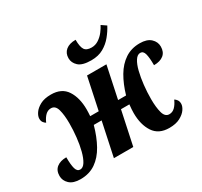

<svg xmlns="http://www.w3.org/2000/svg" viewBox="-176 -984 1276 1210"><g transform="rotate(-30 462.5 -379.5)"><path d="M88 10Q35 10 8.5 -15Q-18 -40 -18 -74Q-18 -114 8 -134.5Q34 -155 78 -155Q78 -100 86 -72Q94 -44 116 -44Q137 -44 153 -69.5Q169 -95 180 -137.5Q191 -180 196.5 -230.5Q202 -281 202 -331Q202 -391 191 -431Q180 -471 148 -471Q125 -471 107.5 -454Q90 -437 77 -407Q68 -412 60 -422.5Q52 -433 52 -450Q52 -469 67 -491Q82 -513 112.5 -529.5Q143 -546 191 -546Q269 -546 304.5 -491.5Q340 -437 340 -352Q340 -342 339.5 -330Q339 -318 338 -304H400L449 -536H590L541 -304H599Q620 -376 652 -430.5Q684 -485 730 -515.5Q776 -546 837 -546Q890 -546 916.5 -521Q943 -496 943 -462Q943 -422 917.5 -401.5Q892 -381 847 -381Q847 -436 839.5 -464Q832 -492 810 -492Q789 -492 772.5 -466.5Q756 -441 745.5 -398.5Q735 -356 729.5 -305.5Q724 -255 724 -205Q724 -145 735 -105Q746 -65 777 -65Q800 -65 817.5 -82Q835 -99 849 -130Q858 -125 866 -114Q874 -103 874 -86Q874 -67 859 -45Q844 -23 813 -6.5Q782 10 734 10Q657 10 621 -44.5Q585 -99 585 -184Q585 -197 586 -211.5Q587 -226 589 -245H528L476 0H335L387 -245H330Q309 -169 277 -111.5Q245 -54 198.5 -22Q152 10 88 10ZM521 -605Q456 -605 429 -630Q402 -655 402 -688Q402 -725 427.5 -746Q453 -767 499 -767Q499 -716 512.5 -695Q526 -674 563 -674Q591 -674 614.5 -689.5Q638 -705 655 -727Q672 -749 682 -769L717 -745Q700 -712 673.5 -679.5Q647 -647 610 -626Q573 -605 521 -605Z"/></g></svg>

Font: Noto Serif ExtraCondensed ExtraBold
Style: Italic
Weight: 800
Width: 2
Italic angle: -12°
Designer: Monotype Design Team
Foundry: Monotype Imaging Inc.
Version: Version 2.013